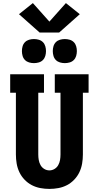

<svg xmlns="http://www.w3.org/2000/svg" viewBox="-20 -1216 640 1244"><path d="M300 8Q270 8 241 2.5Q212 -3 186 -16.5Q160 -30 139 -52Q118 -74 105.5 -100.5Q93 -127 88 -156Q83 -185 83 -215V-615H46V-735H265V-615H228V-215Q228 -197 231 -179.5Q234 -162 242.5 -146.5Q251 -131 266.5 -121.5Q282 -112 300 -112Q318 -112 333.5 -121.5Q349 -131 357.5 -146.5Q366 -162 369 -179.5Q372 -197 372 -215V-615H335V-735H554V-615H517V-215Q517 -185 512 -156Q507 -127 494.5 -100.5Q482 -74 461 -52Q440 -30 414 -16.5Q388 -3 359 2.5Q330 8 300 8ZM400 -807Q384 -807 368.5 -811.5Q353 -816 342 -827Q331 -838 326.5 -853.5Q322 -869 322 -885Q322 -901 326.5 -916.5Q331 -932 342 -943Q353 -954 368.5 -958.5Q384 -963 400 -963Q416 -963 431.5 -958.5Q447 -954 458 -943Q469 -932 473.5 -916.5Q478 -901 478 -885Q478 -869 473.5 -853.5Q469 -838 458 -827Q447 -816 431.5 -811.5Q416 -807 400 -807ZM200 -807Q184 -807 168.5 -811.5Q153 -816 142 -827Q131 -838 126.5 -853.5Q122 -869 122 -885Q122 -901 126.5 -916.5Q131 -932 142 -943Q153 -954 168.5 -958.5Q184 -963 200 -963Q216 -963 231.5 -958.5Q247 -954 258 -943Q269 -932 273.5 -916.5Q278 -901 278 -885Q278 -869 273.5 -853.5Q269 -838 258 -827Q247 -816 231.5 -811.5Q216 -807 200 -807ZM237 -1005 103 -1124 193 -1196 300 -1076 407 -1196 497 -1124 363 -1005Z"/></svg>

Font: Iosevka Curly Slab HvEx
Style: Regular
Weight: 900
Width: 7
Monospace: yes
Designer: Belleve Invis
Foundry: Belleve Invis
Version: Version 11.1.0; ttfautohint (v1.8.3)